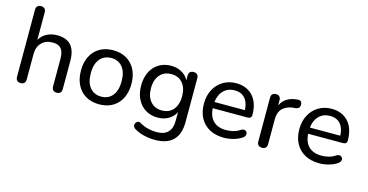

<svg xmlns="http://www.w3.org/2000/svg" viewBox="-87 -1129 3323 1734"><g transform="rotate(15 1574.0 -261.5)"><path d="M118 7Q97 7 85 -5Q73 -17 73 -40V-666Q73 -689 85 -700.5Q97 -712 118 -712Q140 -712 152 -700.5Q164 -689 164 -666V-381H151Q172 -438 219.5 -467Q267 -496 328 -496Q387 -496 425 -474.5Q463 -453 482 -410Q501 -367 501 -302V-40Q501 -17 489.5 -5Q478 7 456 7Q434 7 422 -5Q410 -17 410 -40V-297Q410 -362 385 -392Q360 -422 305 -422Q241 -422 202.5 -382.5Q164 -343 164 -276V-40Q164 7 118 7Z M852 9Q780 9 727 -22Q674 -53 645 -110Q616 -167 616 -244Q616 -302 632.5 -348.5Q649 -395 680 -428Q711 -461 754.5 -478.5Q798 -496 852 -496Q924 -496 977 -465Q1030 -434 1059 -377.5Q1088 -321 1088 -244Q1088 -186 1071.5 -139Q1055 -92 1024 -59Q993 -26 949.5 -8.5Q906 9 852 9ZM852 -63Q896 -63 928.5 -84Q961 -105 978.5 -145Q996 -185 996 -244Q996 -332 957 -378Q918 -424 852 -424Q809 -424 776.5 -403.5Q744 -383 726 -343Q708 -303 708 -244Q708 -156 747.5 -109.5Q787 -63 852 -63Z M1424 189Q1370 189 1319.5 177Q1269 165 1228 140Q1215 132 1210.5 121.5Q1206 111 1208.5 100Q1211 89 1218.5 80.5Q1226 72 1236.5 69.5Q1247 67 1258 74Q1302 99 1342 108Q1382 117 1418 117Q1489 117 1524.5 80.5Q1560 44 1560 -26V-134H1569Q1555 -78 1506.5 -45Q1458 -12 1394 -12Q1328 -12 1279 -42.5Q1230 -73 1203 -127.5Q1176 -182 1176 -254Q1176 -309 1191.5 -353.5Q1207 -398 1235.5 -429.5Q1264 -461 1304 -478.5Q1344 -496 1394 -496Q1459 -496 1507 -463Q1555 -430 1569 -374L1558 -360V-448Q1558 -471 1570 -482.5Q1582 -494 1604 -494Q1625 -494 1637 -482.5Q1649 -471 1649 -448V-38Q1649 75 1591.5 132Q1534 189 1424 189ZM1414 -84Q1459 -84 1491.5 -104.5Q1524 -125 1541.5 -163.5Q1559 -202 1559 -254Q1559 -333 1520 -378.5Q1481 -424 1414 -424Q1369 -424 1336.5 -403.5Q1304 -383 1286 -345Q1268 -307 1268 -254Q1268 -176 1307.5 -130Q1347 -84 1414 -84Z M2020 9Q1941 9 1884.5 -21.5Q1828 -52 1797 -108.5Q1766 -165 1766 -242Q1766 -318 1796.5 -375Q1827 -432 1880.5 -464Q1934 -496 2003 -496Q2052 -496 2091.5 -479.5Q2131 -463 2159 -432Q2187 -401 2201.5 -356.5Q2216 -312 2216 -256Q2216 -240 2206.5 -231.5Q2197 -223 2179 -223H1837V-281H2156L2139 -267Q2139 -319 2123.5 -355.5Q2108 -392 2078.5 -411Q2049 -430 2005 -430Q1957 -430 1923 -407.5Q1889 -385 1871 -344.5Q1853 -304 1853 -251V-245Q1853 -155 1896 -109Q1939 -63 2020 -63Q2052 -63 2085.5 -71Q2119 -79 2150 -100Q2165 -109 2177.5 -108.5Q2190 -108 2198 -100.5Q2206 -93 2208 -82.5Q2210 -72 2205 -60Q2200 -48 2186 -39Q2153 -16 2107.5 -3.5Q2062 9 2020 9Z M2376 7Q2353 7 2341 -5Q2329 -17 2329 -40V-448Q2329 -471 2341 -482.5Q2353 -494 2374 -494Q2395 -494 2406.5 -482.5Q2418 -471 2418 -448V-371H2408Q2424 -431 2468 -462Q2512 -493 2579 -497Q2595 -498 2605 -489.5Q2615 -481 2616 -461Q2617 -442 2607 -430.5Q2597 -419 2576 -417L2558 -416Q2492 -409 2456.5 -373Q2421 -337 2421 -274V-40Q2421 -17 2409.5 -5Q2398 7 2376 7Z M2912 9Q2833 9 2776.5 -21.5Q2720 -52 2689 -108.5Q2658 -165 2658 -242Q2658 -318 2688.5 -375Q2719 -432 2772.5 -464Q2826 -496 2895 -496Q2944 -496 2983.5 -479.5Q3023 -463 3051 -432Q3079 -401 3093.5 -356.5Q3108 -312 3108 -256Q3108 -240 3098.5 -231.5Q3089 -223 3071 -223H2729V-281H3048L3031 -267Q3031 -319 3015.5 -355.5Q3000 -392 2970.5 -411Q2941 -430 2897 -430Q2849 -430 2815 -407.5Q2781 -385 2763 -344.5Q2745 -304 2745 -251V-245Q2745 -155 2788 -109Q2831 -63 2912 -63Q2944 -63 2977.5 -71Q3011 -79 3042 -100Q3057 -109 3069.5 -108.5Q3082 -108 3090 -100.5Q3098 -93 3100 -82.5Q3102 -72 3097 -60Q3092 -48 3078 -39Q3045 -16 2999.5 -3.5Q2954 9 2912 9Z"/></g></svg>

Font: Nunito ExtraLight Medium
Style: Regular
Weight: 500
Version: Version 3.602